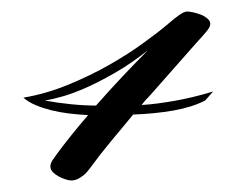

<svg xmlns="http://www.w3.org/2000/svg" viewBox="-20 -313 430 333"><path d="M335.9 -138.7Q313 -127 280.8 -121.3Q248.5 -115.7 210.9 -114.3Q202.1 -103.5 191.9 -91.3Q181.6 -79.1 171.6 -66.9Q161.6 -54.7 152.8 -43.5Q144 -32.2 137.7 -23.4Q135.7 -21 132.8 -17.1Q129.9 -13.2 125.5 -9.5Q121.1 -5.9 115.5 -2.9Q109.9 0 103.5 0Q99.6 0 93.5 -2Q87.4 -3.9 81.5 -7.1Q75.7 -10.3 71.5 -14.6Q67.4 -19 67.4 -24.4Q67.4 -30.3 72.3 -36.9Q77.1 -43.5 80.1 -47.9Q89.8 -61 103.3 -77.9Q116.7 -94.7 132.8 -113.3Q115.7 -114.3 99.6 -116.2Q83.5 -118.2 68.8 -121.8Q54.2 -125.5 42 -130.6Q29.8 -135.7 20.5 -143.6Q60.5 -150.4 98.9 -166.3Q137.2 -182.1 170.2 -200.9Q203.1 -219.7 229.2 -238.8Q255.4 -257.8 271.5 -271.5Q282.7 -281.2 291 -287.1Q299.3 -293 304.7 -293Q308.6 -293 315.4 -291.5Q322.3 -290 328.9 -287.4Q335.4 -284.7 340.1 -280.5Q344.7 -276.4 344.7 -271.5Q344.7 -266.1 337.6 -257.8Q330.6 -249.5 320.3 -238.3L239.3 -146.5Q236.8 -144 233.4 -140.4Q230 -136.7 225.6 -130.9Q239.3 -131.8 252.9 -133.5Q266.6 -135.3 281.7 -137.9Q296.9 -140.6 313.5 -144.5Q330.1 -148.4 349.6 -154.3ZM236.3 -225.6Q207 -202.6 180.4 -187.3Q153.8 -171.9 130.9 -161.6Q107.9 -151.4 89.4 -146Q70.8 -140.6 57.6 -138.7Q78.1 -134.8 102.3 -132.3Q126.5 -129.9 146.5 -129.9Q168 -154.3 190.7 -178.5Q213.4 -202.6 236.3 -225.6Z"/></svg>

Font: Meie Script
Style: Regular
Weight: 400
Version: Version 1.001